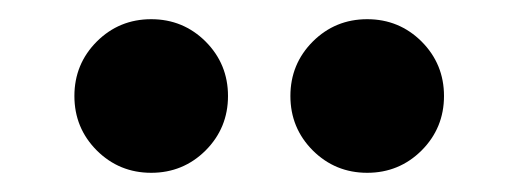

<svg xmlns="http://www.w3.org/2000/svg" viewBox="-20 -725 540 200"><path d="M362.5 -545Q329.2 -545 305.8 -568.3Q282.5 -591.7 282.5 -625Q282.5 -658.3 305.8 -681.7Q329.2 -705 362.5 -705Q395.8 -705 419.2 -681.7Q442.5 -658.3 442.5 -625Q442.5 -591.7 419.2 -568.3Q395.8 -545 362.5 -545ZM137.5 -545Q104.2 -545 80.8 -568.3Q57.5 -591.7 57.5 -625Q57.5 -658.3 80.8 -681.7Q104.2 -705 137.5 -705Q170.8 -705 194.2 -681.7Q217.5 -658.3 217.5 -625Q217.5 -591.7 194.2 -568.3Q170.8 -545 137.5 -545Z"/></svg>

Font: Funnel Display Light ExtraBold
Style: Regular
Weight: 800
Version: Version 1.000